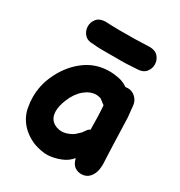

<svg xmlns="http://www.w3.org/2000/svg" viewBox="-174 -862 923 984"><g transform="rotate(30 287.0 -370.0)"><path d="M249 1Q288 -1 327 -17Q360 -30 383 -58Q391 -25 409.5 -12.5Q428 0 451 -1Q479 -2 496.5 -22.5Q514 -43 518 -72Q520 -86 520 -102Q519 -117 517 -167L515 -221Q512 -327 510 -371L503 -440Q500 -466 480.5 -484Q461 -502 436 -502L426 -501H421Q399 -516 376 -522Q341 -530 311 -530Q228 -530 163 -479Q98 -428 62 -345Q36 -286 36 -219Q36 -190 42 -159Q50 -112 84 -72Q119 -33 171 -13Q213 1 249 1ZM250 -140Q237 -140 222 -145Q174 -162 174 -216Q174 -247 190 -286Q210 -336 243.5 -364Q277 -392 313 -392Q322 -392 338 -388L347 -382L361 -371L371 -364Q376 -306 376 -222Q368 -219 362 -212L345 -188L330 -174Q320 -164 312 -159Q280 -140 250 -140ZM214 -606H303Q365 -605 428 -610Q462 -611 478.5 -631Q495 -651 494.5 -676.5Q494 -702 477 -721.5Q460 -741 426 -741Q385 -739 338 -738Q291 -737 246 -737.5Q201 -738 165 -740Q131 -739 114.5 -718.5Q98 -698 99 -672Q100 -646 117.5 -627Q135 -608 169 -609Q195 -606 214 -606Z"/></g></svg>

Font: Balsamiq Sans
Style: Bold
Weight: 700
Designer: Michael Angeles
Foundry: Balsamiq SRL
Version: Version 1.020; ttfautohint (v1.8.4.7-5d5b);gftools[0.9.26]